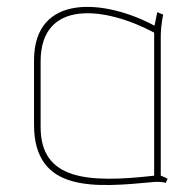

<svg xmlns="http://www.w3.org/2000/svg" viewBox="-20 -528 542 553"><path d="M424 -22C231 0 97 -10 97 -162V-351C97 -532 284 -509 424 -434ZM463 -13C450 -20 443 -22 443 -22V-423C443 -455 450 -486 450 -486L433 -493L425 -454C286 -529 78 -551 78 -354V-169C78 29 255 12 425 -4C438 -5 455 -3 457 -1Z"/></svg>

Font: Advent Pro
Style: Thin
Weight: 100
Designer: Andreas Kalpakidis
Foundry: Andreas Kalpakidis
Version: Version 2.002 2007